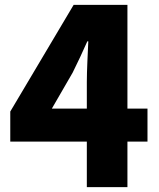

<svg xmlns="http://www.w3.org/2000/svg" viewBox="-20 -765 649 785"><path d="M335 0H501V-186H583V-321H501V-745H281L22 -309V-186H335ZM335 -321H192L277 -468C298 -510 318 -553 337 -596H341C339 -548 335 -477 335 -430Z"/></svg>

Font: Noto Sans HK Black
Style: Regular
Weight: 900
Designer: Ryoko NISHIZUKA 西塚涼子 (kana, bopomofo & ideographs); Paul D. Hunt (Latin, Greek & Cyrillic); Sandoll Communications 산돌커뮤니
Foundry: Adobe
Version: Version 2.004;hotconv 1.0.118;makeotfexe 2.5.65603